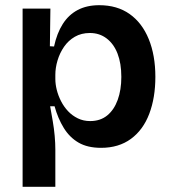

<svg xmlns="http://www.w3.org/2000/svg" viewBox="-20 -556 660 739"><path d="M67 163V-265V-523H174L172 -378L188 -377Q199 -428 221.5 -463.5Q244 -499 279 -517.5Q314 -536 362 -536Q431 -536 479 -502Q527 -468 552.5 -405.5Q578 -343 578 -260Q578 -180 554.5 -118Q531 -56 484 -21.5Q437 13 369 13Q317 13 282.5 -7Q248 -27 225.5 -63.5Q203 -100 190 -147H173Q178 -119 183 -90Q188 -61 190.5 -33Q193 -5 193 20V163ZM327 -90Q366 -90 392.5 -111.5Q419 -133 433 -171.5Q447 -210 447 -260Q447 -312 432.5 -349.5Q418 -387 390.5 -408Q363 -429 326 -429Q293 -429 268 -414.5Q243 -400 226.5 -376Q210 -352 201.5 -323.5Q193 -295 193 -268V-252Q193 -232 198.5 -210Q204 -188 215 -166.5Q226 -145 242 -128Q258 -111 279.5 -100.5Q301 -90 327 -90Z"/></svg>

Font: Bricolage Grotesque 24pt SemiBold
Style: Regular
Weight: 600
Designer: Mathieu Triay
Foundry: Atelier Triay
Version: Version 1.001;gftools[0.9.33.dev8+g029e19f]